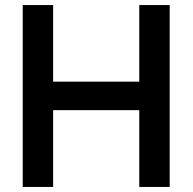

<svg xmlns="http://www.w3.org/2000/svg" viewBox="-20 -740 762 760"><path d="M70 0V-720H190.3V-416.8H531.3V-720H651.7V0H531.3V-304H190.3V0Z"/></svg>

Font: Manrope
Style: Regular
Weight: 400
Designer: Mikhail Sharanda
Foundry: Mikhail Sharanda
Version: Version 4.503